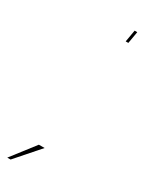

<svg xmlns="http://www.w3.org/2000/svg" viewBox="-239 -646 561 726"><g transform="rotate(30 42.0 -283.0)"><path d="M116 -611 107 -559H118.5L127.5 -611ZM-61 45.5H-46.5L43 -56.5H18Z"/></g></svg>

Font: Anybody UltraCondensed Thin Thin
Style: Italic
Weight: 250
Italic angle: -10°
Version: Version 1.111